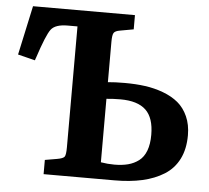

<svg xmlns="http://www.w3.org/2000/svg" viewBox="-51 -754 879 808"><g transform="rotate(5 389.0 -350.0)"><path d="M162.1 0V-60.1L212.9 -68.8Q238.8 -73.2 244.4 -81.5Q250 -89.8 250 -121.1V-631.8H209Q156.7 -631.8 138.4 -607.9Q120.1 -584 87.9 -485.8Q86.9 -483.4 86.4 -481.9Q85.9 -480.5 85.2 -478.3Q84.5 -476.1 84 -474.1L11.2 -492.2L56.2 -700.2H486.8V-640.1L430.2 -629.9Q409.2 -626.5 403.6 -617.4Q397.9 -608.4 397.9 -580.1V-409.2Q427.7 -412.1 469.2 -412.1Q515.6 -412.1 555.2 -406.7Q594.7 -401.4 632.1 -387.5Q669.4 -373.5 695.6 -351.8Q721.7 -330.1 737.3 -295.4Q752.9 -260.7 752.9 -215.8Q752.9 -157.7 731.7 -115.5Q710.4 -73.2 670.7 -48.3Q630.9 -23.4 578.9 -11.7Q526.9 0 460.9 0ZM397.9 -70.8Q426.3 -65.9 455.1 -65.9Q487.8 -65.9 512.9 -72.5Q538.1 -79.1 558.1 -94.2Q578.1 -109.4 588.6 -137Q599.1 -164.6 599.1 -204.1Q599.1 -275.9 564.5 -308.8Q529.8 -341.8 457 -341.8Q426.8 -341.8 397.9 -338.9Z"/></g></svg>

Font: Literata Book
Style: Bold
Weight: 700
Designer: Latin by Veronika Burian and Jose Scaglione. Greek by Irene Vlachou. Cyrillic by Vera Evstafieva
Foundry: TypeTogether
Version: Version 2.003;PS 002.003;hotconv 1.0.88;makeotf.lib2.5.64775